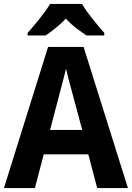

<svg xmlns="http://www.w3.org/2000/svg" viewBox="-20 -1005 669 974"><path d="M396 -985H234C210 -943 154 -876 120 -838V-825H211C241 -845 281 -875 314 -911C345 -875 388 -846 419 -825H509V-838C473 -879 422 -940 396 -985ZM473 -51H629L404 -767H224L0 -51H157L202 -222H428ZM349 -525 397 -346H234L281 -525C287 -550 307 -621 315 -657C323 -618 339 -564 349 -525Z"/></svg>

Font: Noto Sans Tamil UI SemiCondensed
Style: Bold
Weight: 700
Width: 4
Designer: Jelle Bosma - Monotype Design Team
Foundry: Monotype Imaging Inc.
Version: Version 2.004